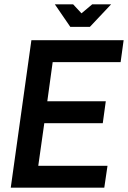

<svg xmlns="http://www.w3.org/2000/svg" viewBox="-20 -873 595 893"><path d="M30 0 126 -686H555L541 -584H225L200 -402H472L458 -300H186L158 -102H480L465 0ZM307 -748 235 -853H320L359 -811L409 -853H497L398 -748Z"/></svg>

Font: Archivo Narrow SemiBold
Style: Italic
Weight: 600
Italic angle: -8°
Designer: Hector Gatti
Foundry: Omnibus-Type
Version: Version 3.002